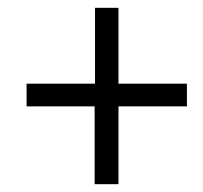

<svg xmlns="http://www.w3.org/2000/svg" viewBox="-20 -574 520 491"><path d="M222 -302V-103H283V-302H458V-360H283V-554H223V-360H48V-302Z"/></svg>

Font: Cambridge Sans Italic
Style: Regular
Weight: 400
Italic angle: -11°
Version: Version 2.000;PS 002.000;hotconv 1.0.88;makeotf.lib2.5.64775